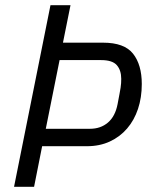

<svg xmlns="http://www.w3.org/2000/svg" viewBox="-20 -718 579 738"><path d="M34 0 174 -698H251L222 -554H376Q458 -554 491.5 -511.5Q525 -469 525 -395Q525 -343 510.5 -299.5Q496 -256 468.5 -224Q441 -192 402 -174Q363 -156 314 -156H142L111 0ZM156 -223H326Q367 -223 395 -247Q423 -271 432 -318Q436 -340 439 -355Q442 -370 443.5 -380.5Q445 -391 445.5 -398.5Q446 -406 446 -415Q446 -448 429 -467.5Q412 -487 369 -487H209Z"/></svg>

Font: IBM Plex Sans Condensed
Style: Italic
Weight: 400
Width: 3
Italic angle: -11°
Designer: Mike Abbink, Paul van der Laan, Pieter van Rosmalen
Foundry: Bold Monday
Version: Version 1.3